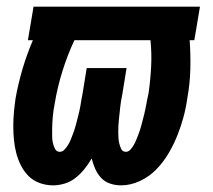

<svg xmlns="http://www.w3.org/2000/svg" viewBox="-20 -550 640 578"><path d="M140 8Q119 8 99.5 1Q80 -6 66 -20Q52 -34 43 -52Q34 -70 29 -89Q24 -108 22 -128.5Q20 -149 20 -170.5Q20 -192 22 -213Q24 -234 27 -255Q35 -299 48 -343Q61 -387 79 -429H64L81 -530H582L565 -429H551Q554 -386 553 -342.5Q552 -299 544 -255Q540 -226 532.5 -198Q525 -170 514 -142.5Q503 -115 487.5 -88.5Q472 -62 450.5 -40Q429 -18 401 -5Q373 8 344 8Q327 8 311 2.5Q295 -3 284 -15Q273 -27 266.5 -42Q260 -57 256 -73Q246 -56 234.5 -41.5Q223 -27 208 -15Q193 -3 175 2.5Q157 8 140 8ZM359 -93Q367 -93 373 -100Q379 -107 383 -114Q387 -121 390 -128.5Q393 -136 396 -143.5Q399 -151 401.5 -159Q404 -167 406 -174.5Q408 -182 410 -190Q412 -198 414 -205.5Q416 -213 417.5 -221Q419 -229 420.5 -236.5Q422 -244 423.5 -252Q425 -260 427 -268Q433 -309 435 -349.5Q437 -390 433 -429H204Q183 -384 168 -336Q153 -288 145 -240Q143 -230 141.5 -220Q140 -210 139 -199.5Q138 -189 137.5 -179Q137 -169 137 -159.5Q137 -150 137 -140Q137 -130 139 -120.5Q141 -111 145.5 -102Q150 -93 160 -93Q168 -93 174 -99.5Q180 -106 184.5 -113Q189 -120 192 -127.5Q195 -135 198 -142.5Q201 -150 203.5 -157.5Q206 -165 208 -172.5Q210 -180 212 -188Q214 -196 216 -203.5Q218 -211 219.5 -218.5Q221 -226 222.5 -234Q224 -242 225 -249.5Q226 -257 228 -265L241 -345H361L348 -265Q346 -256 344.5 -246.5Q343 -237 342 -228Q341 -219 340 -209.5Q339 -200 338 -191Q337 -182 336.5 -172.5Q336 -163 336 -154Q336 -145 336.5 -136Q337 -127 339 -118.5Q341 -110 345 -101.5Q349 -93 359 -93Z"/></svg>

Font: Iosevka Curly Extended
Style: Bold Italic
Weight: 700
Width: 7
Italic angle: -9°
Monospace: yes
Designer: Belleve Invis
Foundry: Belleve Invis
Version: Version 11.1.0; ttfautohint (v1.8.3)